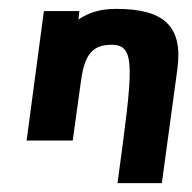

<svg xmlns="http://www.w3.org/2000/svg" viewBox="-20 -317 432 433"><path d="M345 96 380 -161C393 -258 350 -297 242 -297C205 -297 179 -288 157 -273L159 -292H79L40 0H144L163 -137C171 -194 189 -216 231 -216C287 -216 281 -168 245 96Z"/></svg>

Font: Hussar Tani
Style: Kurs
Weight: 700
Foundry: Cannot Into Space Fonts
Version: Version 0.92